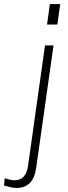

<svg xmlns="http://www.w3.org/2000/svg" viewBox="-104 -717 333 947"><path d="M-21 210Q-36 210 -51.5 206.5Q-67 203 -84 198L-81 162Q-66 167 -53.5 169.5Q-41 172 -32 172Q-4 172 13 154Q30 136 35 96L118 -493H160L75 107Q68 161 43 185.5Q18 210 -21 210ZM128 -596 142 -697H193L179 -596Z"/></svg>

Font: Hanken Grotesk ExtraLight
Style: Italic
Weight: 250
Italic angle: -8°
Designer: Alfredo Marco Pradil
Foundry: Hanken Design Co.
Version: Version 3.013